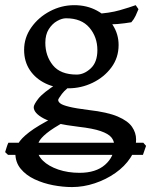

<svg xmlns="http://www.w3.org/2000/svg" viewBox="-44 -489 591 751"><path d="M488.3 56.2Q488.3 94.2 466.1 128.2Q443.8 162.1 407.2 187.7Q370.6 213.4 326.4 228Q282.2 242.7 237.8 242.7Q202.1 242.7 163.6 235.4Q125 228 91.3 212.2Q57.6 196.3 36.9 171.1Q16.1 146 16.1 110.4Q16.1 92.8 27.1 72.8Q38.1 52.7 70.6 27.8Q103 2.9 167 -29.8Q167 -29.8 177.5 -28.8Q188 -27.8 199.2 -24.7Q210.4 -21.5 211.9 -14.6Q162.1 12.7 138.4 32.2Q114.7 51.8 108.2 65.9Q101.6 80.1 101.6 91.3Q101.6 117.7 123.8 139.4Q146 161.1 183.8 174.1Q221.7 187 267.1 187Q331.1 187 366.9 155.5Q402.8 124 402.8 79.1Q402.8 62 391.4 48.1Q379.9 34.2 349.6 23.7Q319.3 13.2 262.7 6.8Q167 -4.4 127.4 -25.4Q87.9 -46.4 87.9 -69.8Q87.9 -79.6 105.7 -102.8Q123.5 -126 180.7 -162.6L255.9 -170.9Q212.9 -141.6 198.2 -121.8Q183.6 -102.1 183.6 -98.1Q183.6 -90.8 192.4 -84.2Q201.2 -77.6 227.1 -71.3Q252.9 -64.9 303.7 -58.6Q376.5 -50.3 416.5 -33.2Q456.5 -16.1 472.4 7.1Q488.3 30.3 488.3 56.2ZM497.6 -453.1Q492.7 -440.4 486.3 -427Q480 -413.6 469.7 -401.9Q443.4 -397.5 415.5 -395Q387.7 -392.6 346.7 -394L324.7 -434.1Q384.8 -437.5 424.3 -449Q463.9 -460.4 486.8 -468.8ZM419.9 -313Q419.9 -263.2 391.6 -225.1Q363.3 -187 318.4 -165.3Q273.4 -143.6 223.6 -143.6Q173.8 -143.6 134.5 -162.4Q95.2 -181.2 72.8 -214.8Q50.3 -248.5 50.3 -293.9Q50.3 -341.8 78.4 -381.6Q106.4 -421.4 151.4 -445.1Q196.3 -468.8 246.6 -468.8Q295.9 -468.8 335.2 -447.5Q374.5 -426.3 397.2 -390.9Q419.9 -355.5 419.9 -313ZM336.9 -293Q336.9 -344.2 305.7 -380.9Q274.4 -417.5 214.4 -417.5Q198.2 -417.5 179.2 -406.7Q160.2 -396 146.7 -374.8Q133.3 -353.5 133.3 -321.8Q133.3 -270.5 162.8 -233.9Q192.4 -197.3 255.9 -197.3Q284.7 -197.3 310.8 -221.4Q336.9 -245.6 336.9 -293ZM515.1 116.7H-12.7L-23.9 106Q-21.5 98.6 -18.3 87.9Q-15.1 77.1 -11.2 69.3H516.6L527.3 81.5Z"/></svg>

Font: Gentium Book Plus
Style: Regular
Weight: 400
Designer: Victor Gaultney, Annie Olsen, Iska Routamaa, Becca Hirsbrunner
Foundry: SIL International
Version: Version 6.101